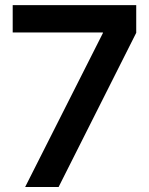

<svg xmlns="http://www.w3.org/2000/svg" viewBox="-20 -748 595 768"><path d="M80.6 0 391.6 -615.7V-618.2H30.8V-727.5H524.9V-616.7L214.4 0Z"/></svg>

Font: Inter 24pt SemiBold
Style: Regular
Weight: 600
Designer: Rasmus Andersson
Foundry: rsms
Version: Version 4.001;git-66647c0bb